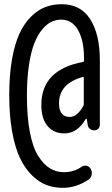

<svg xmlns="http://www.w3.org/2000/svg" viewBox="-20 -738 540 923"><path d="M282.2 165Q240.2 165 203.6 151.4Q167 137.7 133.3 104.5Q99.6 71.3 75.7 21Q51.8 -29.3 38.1 -106.4Q24.4 -183.6 24.4 -281.2Q24.4 -377 37.6 -452.1Q50.8 -527.3 73.7 -576.7Q96.7 -626 129.4 -658.2Q162.1 -690.4 198.2 -704.1Q234.4 -717.8 276.4 -717.8Q368.2 -717.8 414.1 -645Q460 -572.3 460 -448.2V-138.7Q460 -127 452.1 -119.1Q444.3 -111.3 432.6 -111.3Q420.9 -111.3 411.6 -119.1Q402.3 -127 401.4 -138.7L397.5 -165Q397.5 -167 395 -167Q392.6 -167 391.6 -165Q351.6 -96.7 289.1 -96.7Q238.3 -96.7 208.5 -132.3Q178.7 -168 178.7 -233.4Q178.7 -403.3 379.9 -440.4Q383.8 -441.4 383.8 -445.3V-459Q383.8 -542 355.5 -592.8Q327.1 -643.6 274.4 -643.6Q250 -643.6 227.5 -633.3Q205.1 -623 183.1 -596.7Q161.1 -570.3 145 -529.8Q128.9 -489.3 119.1 -424.8Q109.4 -360.4 109.4 -278.3Q109.4 -176.8 123.5 -103Q137.7 -29.3 163.6 11.7Q189.5 52.7 220.2 71.3Q251 89.8 287.1 89.8Q335 89.8 371.1 64.5Q381.8 56.6 395 58.6Q408.2 60.5 415 72.3L416 74.2Q423.8 86.9 420.9 101.6Q418 116.2 406.2 125Q346.7 165 282.2 165ZM315.4 -175.8Q351.6 -175.8 380.9 -229.5Q382.8 -232.4 382.8 -237.3V-364.3Q382.8 -368.2 379.9 -368.2Q379.9 -368.2 378.9 -368.2Q263.7 -336.9 263.7 -241.2Q263.7 -175.8 315.4 -175.8Z"/></svg>

Font: Gen Jyuu Gothic L Monospace Medium
Style: Regular
Weight: 500
Designer: [Source Han Sans]
Ryoko NISHIZUKA  (kana & ideographs); Paul D. Hunt (Latin, Greek & Cyrillic); Wenlong ZHANG  (bopomofo
Version: Version 1.002.20150607